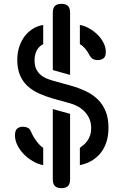

<svg xmlns="http://www.w3.org/2000/svg" viewBox="-20 -860 640 1000"><path d="M545 -195Q545 -152 533.5 -118Q522 -84 501.5 -60Q481 -36 454 -21Q427 -6 396 0V-90Q407 -98 417.5 -107Q428 -116 436 -128Q444 -140 449.5 -156Q455 -172 455 -192Q455 -220 445.5 -241.5Q436 -263 420.5 -279Q405 -295 385.5 -305.5Q366 -316 345 -322L255 -347Q217 -358 183.5 -373Q150 -388 124.5 -411Q99 -434 84.5 -467.5Q70 -501 70 -548Q70 -588 81.5 -620Q93 -652 111.5 -675Q130 -698 154.5 -712Q179 -726 205 -730V-630Q197 -626 189 -619.5Q181 -613 174.5 -602.5Q168 -592 164 -578Q160 -564 160 -546Q160 -519 168.5 -501Q177 -483 190.5 -471Q204 -459 221 -452Q238 -445 255 -440L345 -415Q389 -403 426 -385.5Q463 -368 489.5 -342Q516 -316 530.5 -280Q545 -244 545 -195ZM345 -267V75Q345 98 334 109Q323 120 300 120Q277 120 266 109Q255 98 255 75V-292ZM345 -470 255 -495V-795Q255 -818 266 -829Q277 -840 300 -840Q323 -840 334 -829Q345 -818 345 -795ZM205 -90V0Q178 -5 152 -20Q126 -35 105 -56Q84 -77 71 -103Q58 -129 58 -155Q58 -181 70 -190.5Q82 -200 99 -200Q113 -200 123.5 -195Q134 -190 138 -181Q143 -170 150 -156.5Q157 -143 166 -130.5Q175 -118 185 -107Q195 -96 205 -90ZM396 -730Q420 -726 444 -712.5Q468 -699 487.5 -680Q507 -661 519 -637.5Q531 -614 531 -590Q531 -564 518.5 -555.5Q506 -547 489 -547Q473 -547 462 -554Q451 -561 443 -578Q440 -584 435.5 -591Q431 -598 425 -605Q419 -612 411.5 -619Q404 -626 396 -630Z"/></svg>

Font: Maple Mono NF
Style: Regular
Weight: 400
Monospace: yes
Designer: subframe7536
Version: Version 7.000